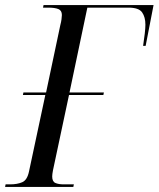

<svg xmlns="http://www.w3.org/2000/svg" viewBox="-45 -734 623 754"><path d="M-25 0 -23 -10H-5Q23 -10 42.5 -18.5Q62 -27 69 -61L133 -361H45L47 -371H136L192 -636Q195 -647 196.5 -658Q198 -669 198 -675Q198 -693 184 -698.5Q170 -704 145 -704H124L126 -714H558L527 -554H517Q521 -580 523.5 -602Q526 -624 526 -637Q526 -667 513 -685.5Q500 -704 460 -704H298L228 -371H363L361 -361H226L163 -65Q160 -49 160 -41Q160 -21 172.5 -15.5Q185 -10 205 -10H245L243 0Z"/></svg>

Font: Noto Serif Display Condensed
Style: Italic
Weight: 400
Width: 3
Italic angle: -12°
Designer: Monotype Design Team
Foundry: Monotype Imaging Inc.
Version: Version 2.009